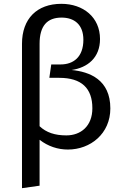

<svg xmlns="http://www.w3.org/2000/svg" viewBox="-20 -770 643 1004"><path d="M327 -62C267 -62 222 -77 187 -110V-541C187 -634 226 -678 302 -678C368 -678 416 -642 416 -562C416 -471 363 -433 297 -433H248L238 -363H290C406 -363 463 -309 463 -204C463 -110 402 -62 327 -62ZM354 -404C438 -416 503 -468 503 -566C503 -680 415 -750 301 -750C173 -750 95 -672 95 -541V214L187 201V-39C231 -5 282 12 335 12C453 12 557 -71 557 -203C557 -354 448 -395 354 -404Z"/></svg>

Font: Fira Math
Style: Regular
Weight: 400
Designer: Xiangdong Zeng
Foundry: Xiangdong Zeng
Version: Version 0.3.4